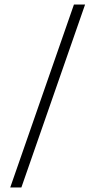

<svg xmlns="http://www.w3.org/2000/svg" viewBox="-20 -797 419 844"><path d="M305 -777H354L74 27H25Z"/></svg>

Font: Unbounded ExtraLight
Style: Regular
Weight: 250
Designer: Luke Prowse, Jean-Baptiste Morizot, Fátima Lázaro, Florian Runge
Foundry: NaN
Version: Version 1.701;gftools[0.9.28.dev5+ged2979d]